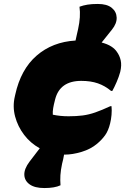

<svg xmlns="http://www.w3.org/2000/svg" viewBox="-20 -835 640 971"><path d="M286 102Q257 116 204 116Q156 116 130 97.5Q104 79 103 49Q102 19 129 -17Q142 -34 155 -51Q168 -68 181 -85Q134 -111 102 -153Q70 -195 56.5 -245.5Q43 -296 55 -347L57 -356Q85 -484 165 -553.5Q245 -623 362 -630Q365 -645 368.5 -659.5Q372 -674 375 -688Q389 -751 382 -801Q401 -808 422.5 -811.5Q444 -815 475 -815Q521 -815 545 -795.5Q569 -776 570 -746Q571 -716 546 -685Q533 -669 520 -652.5Q507 -636 494 -620Q524 -612 542.5 -600Q561 -588 571 -573Q585 -554 590.5 -529.5Q596 -505 588 -471Q581 -446 570 -420.5Q559 -395 548 -375H542Q511 -401 475 -413.5Q439 -426 391 -426Q283 -426 259 -333L257 -325Q252 -306 249 -288.5Q246 -271 247 -255Q266 -251 285.5 -249Q305 -247 327 -247Q366 -247 397.5 -251Q429 -255 462 -266.5Q495 -278 538 -298H544Q546 -277 544 -254Q542 -231 537 -211Q528 -174 511.5 -151Q495 -128 471 -108Q439 -81 393 -67Q347 -53 306 -53Q305 -53 304 -53Q302 -41 299.5 -29.5Q297 -18 294 -7Q287 26 285.5 51Q284 76 286 102Z"/></svg>

Font: Recursive Sn Csl St XBk
Style: Italic
Weight: 1000
Italic angle: -15°
Version: Version 1.085;hotconv 1.1.0;makeotfexe 2.6.0; ttfautohint (v